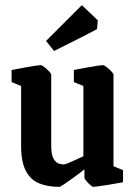

<svg xmlns="http://www.w3.org/2000/svg" viewBox="-20 -716 524 746"><path d="M211 10Q164 10 131 -4Q98 -18 80 -53Q62 -88 62 -150V-382L25 -397V-444Q25 -444 41 -447Q57 -450 78 -454Q99 -458 116.5 -460.5Q134 -463 138 -463Q142 -463 152 -455.5Q162 -448 170.5 -439Q179 -430 179 -426V-151Q179 -114 188.5 -98.5Q198 -83 209.5 -80Q221 -77 227 -77Q232 -77 245.5 -82.5Q259 -88 275 -95.5Q291 -103 304 -109V-382L267 -397V-444Q267 -444 282.5 -447Q298 -450 319.5 -454Q341 -458 358.5 -460.5Q376 -463 381 -463Q384 -463 394 -455.5Q404 -448 412.5 -439Q421 -430 421 -426V-70L458 -55V-8Q458 -8 442 -5Q426 -2 404.5 1.5Q383 5 365 7.5Q347 10 342 10Q339 10 330.5 2.5Q322 -5 315 -13.5Q308 -22 308 -26V-58Q292 -45 270 -29Q248 -13 231 -1.5Q214 10 211 10ZM190 -518 159 -557 298 -696 360 -637 357 -603Q322 -584 276 -561Q230 -538 190 -518Z"/></svg>

Font: Grenze Gotisch SemiBold
Style: Regular
Weight: 600
Designer: Renata Polastri
Foundry: Omnibus-Type
Version: Version 1.001